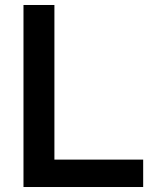

<svg xmlns="http://www.w3.org/2000/svg" viewBox="-20 -750 625 770"><path d="M198.2 -730V-109.9H554.2V0H74.2V-730Z"/></svg>

Font: Nacelle SemiBold
Style: Regular
Weight: 600
Designer: Sora Sagano
Foundry: Sora Sagano
Version: Version 1.000;FEAKit 1.0